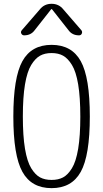

<svg xmlns="http://www.w3.org/2000/svg" viewBox="-20 -975 540 1005"><path d="M310.1 -683.6Q285.2 -697.3 250 -697.3Q214.8 -697.3 189.9 -683.6Q165 -669.9 143.6 -635.3Q122.1 -600.6 110.8 -533.2Q99.6 -465.8 99.6 -364.7Q99.6 -263.7 110.8 -196.3Q122.1 -128.9 143.6 -94.2Q165 -59.6 189.9 -46.4Q214.8 -33.2 250 -33.2Q285.2 -33.2 310.1 -46.4Q335 -59.6 356.4 -94.2Q377.9 -128.9 389.2 -196.3Q400.4 -263.7 400.4 -364.7Q400.4 -465.8 389.2 -533.2Q377.9 -600.6 356.4 -635.3Q335 -669.9 310.1 -683.6ZM402.8 -75.7Q355.5 9.8 250 9.8Q144.5 9.8 97.2 -75.7Q49.8 -161.1 49.8 -365.2Q49.8 -569.3 97.2 -654.8Q144.5 -740.2 250 -740.2Q355.5 -740.2 402.8 -654.8Q450.2 -569.3 450.2 -365.2Q450.2 -161.1 402.8 -75.7ZM311.5 -925.8 406.2 -816.4Q412.1 -808.6 408.2 -799.3Q404.3 -790 393.6 -790Q358.4 -790 338.9 -816.4L252 -926.8Q251 -927.7 250 -927.7L248 -926.8L161.1 -816.4Q141.6 -790 106.4 -790Q96.7 -790 91.8 -798.8Q86.9 -807.6 93.8 -816.4L188.5 -925.8Q211.9 -955.1 250 -955.1Q288.1 -955.1 311.5 -925.8Z"/></svg>

Font: Rounded-X Mgen+ 1mn light
Style: Regular
Weight: 200
Designer: [Source Han Sans]
Ryoko NISHIZUKA  (kana & ideographs); Paul D. Hunt (Latin, Greek & Cyrillic); Wenlong ZHANG  (bopomofo
Version: Version 1.059.20150602